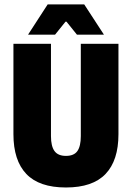

<svg xmlns="http://www.w3.org/2000/svg" viewBox="-20 -838 598 872"><path d="M279.5 13.5Q158 13.5 99.5 -48Q41 -109.5 41 -228.5V-639H211.5V-220Q211.5 -174 227.5 -152Q243.5 -130 279.5 -130Q316 -130 331.5 -152Q347 -174 347 -220V-639H518V-228.5Q518 -109.5 459.5 -48Q401 13.5 279.5 13.5ZM196.5 -818H362.5L451.5 -681.5V-680.5H329.5L282 -739.5H277.5L230 -680.5H108V-681.5Z"/></svg>

Font: Anek Odia SemiCondensed ExtraBold
Style: Regular
Weight: 800
Width: 4
Designer: Yesha Goshar & Mahesh Sahu (Odia), Yesha Goshar (Latin)
Foundry: Ek Type
Version: Version 1.003